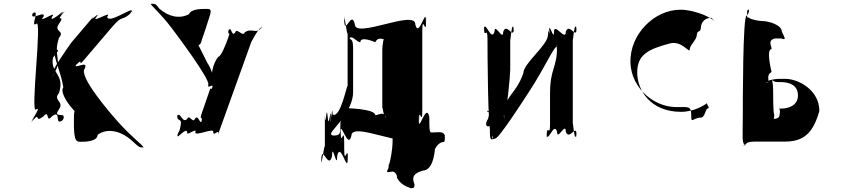

<svg xmlns="http://www.w3.org/2000/svg" viewBox="-20 -749 4503 1013"><path d="M601 -108C561 -153 393 -347 427 -387C451 -438 357 -374 384 -412C415 -454 347 -371 384 -409C426 -452 383 -384 426 -436C460 -476 536 -565 570 -605C633 -679 618 -629 678 -687C716 -723 642 -650 676 -690C681 -716 554 -620 545 -660C579 -700 455 -620 489 -660C518 -700 442 -620 475 -664L357 -525C350 -516 239 -360 257 -355C291 -395 231 -311 260 -354C316 -436 257 -444 291 -549C325 -589 261 -580 291 -623C329 -678 268 -628 312 -678C346 -718 275 -641 309 -681C333 -711 238 -620 254 -660C288 -700 175 -620 209 -660C226 -700 129 -631 154 -681C188 -721 118 -638 152 -678C195 -708 137 -601 171 -623C205 -663 137 -132 171 -172C205 -194 127 -86 152 -117C186 -157 120 -74 154 -114C197 -164 157 -95 209 -135C243 -175 220 -95 254 -135C306 -175 265 -83 309 -114C343 -154 278 -77 312 -117C336 -167 253 -117 291 -172C321 -215 257 -218 291 -258C325 -360 242 -362 260 -446C294 -486 292 -487 268 -487C261 -443 302 -370 314 -288C285 -253 401 -118 401 -153C404 -184 409 -173 388 -170C369 -170 370 -166 370 -81C372 1 385 -1 409 -1C429 -1 495 -2 495 -38C545 -74 616 -61 677 -6C713 26 711 29 738 29C730 13 674 -26 601 -108Z M888 -598C924 -551 1086 -332 1079 -304C1072 -273 1106 -314 1101 -288C1092 -261 1112 -316 1101 -290C1089 -261 1096 -302 1085 -269C1076 -242 1052 -174 1043 -147C1031 -111 1051 -141 1043 -108C1037 -80 1055 -137 1046 -110C1032 -89 1028 -149 1008 -122C999 -95 977 -149 968 -122C942 -95 934 -158 916 -140C907 -113 924 -165 915 -138C914 -103 942 -130 933 -87C924 -44 931 -73 915 -36C904 -10 925 -60 916 -33C916 -15 961 -79 968 -52C959 -25 1020 -79 1011 -52C1002 -25 1114 -79 1105 -52C1106 -25 1137 -74 1131 -41L1306 -528C1307 -529 1352 -616 1361 -602C1352 -575 1368 -631 1359 -604C1332 -565 1309 -605 1271 -578C1262 -551 1230 -605 1221 -578C1202 -551 1201 -612 1187 -591C1178 -564 1194 -616 1185 -589C1181 -556 1198 -589 1185 -553C1176 -526 1147 -449 1131 -449C1100 -409 1093 -351 1097 -308C1097 -296 1100 -296 1113 -296C1109 -328 1099 -383 1074 -417L1027 -511C1043 -515 1040 -530 1057 -574C1071 -613 1070 -617 1086 -663C1100 -705 1086 -702 1060 -702C1039 -702 987 -701 977 -674C925 -647 868 -662 820 -704C801 -731 798 -729 775 -729C781 -715 827 -679 888 -598Z M1843 -265V-488C1843 -542 1835 -536 1825 -545C1825 -581 1823 -544 1823 -544C1833 -570 1863 -526 1881 -526C1881 -562 1960 -526 1960 -526C1977 -562 2008 -534 2017 -544C2017 -580 2014 -545 2014 -545C2005 -572 1997 -505 1997 -488V-178C1997 -196 2005 -131 2014 -121C2014 -157 2017 -123 2017 -123C2008 -168 1977 -141 1960 -141C1960 -177 1793 -178 1818 -178C1820 -178 1791 -170 1776 -101C1776 -39 1776 -34 1736 -34C1712 -41 1738 -61 1773 -105C1816 -160 1844 -215 1843 -265ZM2259 -50C2247 -50 2245 -53 2245 -132C2228 -212 2189 -43 2189 -114C2189 -194 2191 -32 2191 -111C2191 -200 2208 -72 2208 -169V-584C2208 -682 2228 -549 2228 -639C2228 -719 2227 -563 2227 -642C2227 -713 2189 -542 2171 -621C2171 -701 1852 -542 1852 -621C1835 -701 1797 -553 1797 -642C1797 -722 1795 -560 1795 -639C1795 -710 1814 -523 1814 -584V-293C1812 -316 1778 -121 1735 -145C1732 -221 1724 -48 1725 -124C1725 -204 1728 -46 1728 -125C1726 -208 1713 -53 1709 -132C1702 -212 1698 -57 1694 -140V36C1694 -26 1674 163 1674 92C1674 12 1676 173 1676 94C1676 4 1714 153 1732 74C1732 -6 1759 153 1759 74C1776 -6 1813 165 1813 94C1813 14 1816 171 1816 92C1816 3 1796 133 1796 36V4C1796 -94 1778 36 1778 -54C1778 -134 1776 28 1776 -51C1776 -122 1816 46 1834 -33C1834 -113 2145 46 2145 -33C2163 -113 2202 38 2202 -51C2202 -131 2200 25 2200 -54C2200 -125 2180 -96 2116 -78C2052 -78 2051 -43 2051 10C2051 28 2040 110 2031 120C2031 130 2030 141 2024 149C2015 167 2041 156 2053 156C2048 156 2075 157 2075 190C2093 223 2121 234 2147 244C2163 244 2167 242 2167 224C2157 197 2149 169 2211 151C2273 151 2275 21 2275 38C2275 38 2286 10 2312 1C2328 1 2327 -2 2327 -35C2317 -59 2289 -50 2259 -50Z M2777 -274C2856 -396 2899 -496 2916 -502C2916 -449 2919 -554 2919 -501C2919 -388 2882 -390 2882 -254V-93C2882 -22 2865 -99 2865 -35C2865 18 2863 -90 2863 -37C2872 6 2902 -108 2919 -55C2919 -2 2965 -108 2965 -55C2983 -2 3022 -101 3022 -37C3022 16 3020 -88 3020 -35C3010 8 3002 -128 3002 -93V-544C3002 -509 3010 -644 3020 -601C3020 -548 3022 -652 3022 -599C3022 -536 2983 -634 2965 -581C2965 -528 2903 -634 2903 -581C2903 -528 2878 -637 2876 -589C2876 -536 2879 -644 2879 -591C2881 -534 2875 -622 2871 -564C2871 -511 2741 -415 2741 -362C2697 -240 2640 -250 2640 -137C2640 -84 2637 -191 2637 -138C2654 -144 2672 -353 2672 -382V-544C2672 -509 2680 -644 2689 -600C2689 -547 2691 -652 2691 -599C2691 -536 2652 -634 2635 -581C2635 -528 2589 -634 2589 -581C2571 -528 2542 -642 2533 -599C2533 -546 2534 -654 2534 -601C2534 -538 2552 -615 2552 -544C2552 -491 2553 -38 2572 -38C2592 -20 2574 9 2574 -68C2574 -153 2573 -158 2553 -158C2543 -168 2571 -175 2555 -122C2521 -69 2581 -69 2581 -122C2581 -175 2605 -172 2588 -168C2568 -168 2565 -164 2565 -79C2563 2 2570 -13 2593 -18C2612 -18 2743 -221 2777 -274Z M3573 -159C3413 -159 3342 -272 3342 -366C3342 -459 3397 -489 3515 -520C3579 -536 3619 -464 3619 -488C3619 -511 3656 -539 3656 -563C3660 -595 3674 -572 3678 -602C3678 -625 3693 -655 3733 -655C3740 -648 3755 -633 3753 -636C3753 -636 3701 -682 3598 -696C3457 -714 3319 -592 3307 -447C3294 -301 3419 -184 3549 -184C3613 -184 3627 -191 3627 -141C3627 -91 3633 -129 3683 -129C3698 -137 3702 -164 3709 -174C3724 -180 3720 -181 3712 -197C3707 -207 3717 -208 3701 -198C3693 -194 3643 -159 3573 -159Z M3899 -127C3899 -24 3892 8 3914 18C3914 18 3880 16 3911 16C3920 6 3921 -2 3969 -2H4123C4226 -2 4272 -54 4303 -164C4303 -272 4195 -333 4123 -333H4087C4070 -333 4012 -323 4034 -314C4034 -314 4001 -316 4032 -316C4041 -325 4020 -352 4051 -369C4051 -369 4020 -490 4051 -490C4051 -508 4028 -536 4069 -546H4103C4128 -536 4123 -546 4105 -582C4105 -618 4035 -638 4001 -638C3984 -638 3940 -646 3931 -656C3919 -656 3922 -659 3922 -691C3931 -713 3939 -684 3919 -666C3899 -666 3899 -212 3899 -127ZM4059 -275C4059 -306 4054 -319 4055 -323C4055 -323 4051 -325 4057 -325C4061 -321 4068 -316 4082 -316H4099C4146 -316 4190 -299 4190 -246C4190 -192 4141 -176 4099 -176H4087C4095 -176 4097 -166 4093 -144C4093 -126 4077 -122 4061 -122C4065 -126 4065 -138 4065 -146C4059 -146 4059 -253 4059 -275Z"/></svg>

Font: Hussar Przerywany
Style: Regular
Weight: 400
Foundry: Cannot Into Space Fonts
Version: Version 0.982